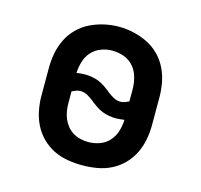

<svg xmlns="http://www.w3.org/2000/svg" viewBox="-85 -634 771 735"><g transform="rotate(15 300.0 -266.5)"><path d="M300 8Q271 8 241.5 3Q212 -2 186 -15Q160 -28 139 -49Q118 -70 105 -96.5Q92 -123 86.5 -152Q81 -181 81 -210V-320Q81 -349 86.5 -378Q92 -407 105 -433.5Q118 -460 139 -481Q160 -502 186.5 -515Q213 -528 242 -534.5Q271 -541 300 -541Q329 -541 358 -534.5Q387 -528 413.5 -515Q440 -502 461 -481Q482 -460 495 -433.5Q508 -407 513.5 -378Q519 -349 519 -320V-210Q519 -181 513.5 -152Q508 -123 495 -96.5Q482 -70 461 -49Q440 -28 414 -15Q388 -2 358.5 3Q329 8 300 8ZM379 -265Q387 -265 395.5 -268Q404 -271 412 -275V-320Q412 -336 409.5 -352Q407 -368 401 -383Q395 -398 384.5 -410.5Q374 -423 360 -431Q346 -439 330 -442.5Q314 -446 298 -446Q276 -446 254 -437.5Q232 -429 217 -412Q202 -395 195.5 -372.5Q189 -350 188 -328Q196 -329 204.5 -330Q213 -331 221 -331Q235 -331 249 -328.5Q263 -326 276 -321Q289 -316 300.5 -308Q312 -300 323 -292V-291Q336 -281 349.5 -273Q363 -265 379 -265ZM300 -84Q323 -84 345 -92Q367 -100 382.5 -117.5Q398 -135 404.5 -157Q411 -179 412 -202Q404 -201 395.5 -200Q387 -199 379 -199Q365 -199 351 -201.5Q337 -204 324 -209Q311 -214 299.5 -222Q288 -230 277 -238V-239Q264 -249 250.5 -257Q237 -265 221 -265Q213 -265 204.5 -262Q196 -259 188 -255V-210Q188 -194 190.5 -178Q193 -162 199 -147.5Q205 -133 215 -120.5Q225 -108 239 -99.5Q253 -91 268.5 -87.5Q284 -84 300 -84Z"/></g></svg>

Font: Iosevka Curly Slab SmBdEx
Style: Regular
Weight: 600
Width: 7
Monospace: yes
Designer: Belleve Invis
Foundry: Belleve Invis
Version: Version 11.1.0; ttfautohint (v1.8.3)